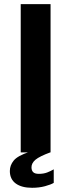

<svg xmlns="http://www.w3.org/2000/svg" viewBox="-20 -743 348 936"><path d="M81 0V-723H226.5V0ZM136.5 172.5Q85.5 172.5 56.8 151.5Q28 130.5 28 90.5Q28 63 46.8 39.8Q65.5 16.5 124 -3L226 -0.5Q173 19 153.2 35.5Q133.5 52 133.5 72.5Q133.5 88.5 142 96.5Q150.5 104.5 169.5 104.5Q192.5 104.5 210 97.8Q227.5 91 242 82.5V148.5Q228 157 199.2 164.8Q170.5 172.5 136.5 172.5Z"/></svg>

Font: Public Sans Thin
Style: Bold
Weight: 700
Version: Version 2.001